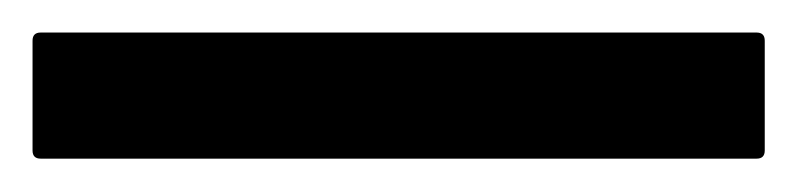

<svg xmlns="http://www.w3.org/2000/svg" viewBox="-20 -20 490 118"><path d="M0 72.5V5Q0 0 5 0H445Q450 0 450 5V72.5Q450 77.5 445 77.5H5Q0 77.5 0 72.5Z"/></svg>

Font: MFEK Sans
Style: Regular
Weight: 400
Designer: Owen Earl
Foundry: indestructible type*
Version: Version 0.001; ttfautohint (v1.8.4.7-5d5b)